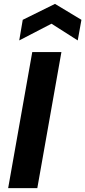

<svg xmlns="http://www.w3.org/2000/svg" viewBox="-20 -968 439 988"><path d="M22 0 146 -700H296L172 0ZM79 -760 97 -866 263 -948 399 -866 380 -760 245 -846Z"/></svg>

Font: DM Sans 16pt Black
Style: Italic
Weight: 900
Italic angle: -10°
Version: Version 4.004;gftools[0.9.30]